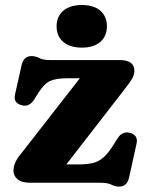

<svg xmlns="http://www.w3.org/2000/svg" viewBox="-20 -712 575 748"><path d="M469 -369 238.5 -71.5H284.5Q318 -71.5 340.2 -76.5Q362.5 -81.5 380.5 -96.5Q398.5 -111.5 418.5 -142L437.5 -172.5Q456 -201 484 -195Q519.5 -186.5 512 -152.5L483 -21Q475 15 444.5 15Q428.5 15 414.2 7.5Q400 0 369.5 0H100Q64 0 48.2 -13.5Q32.5 -27 32.5 -47Q32.5 -76.5 57.5 -107.5L291 -407H240Q199 -407 176 -396.8Q153 -386.5 130.5 -352L113 -324Q94.5 -295 66.5 -301.5Q31 -309.5 38.5 -344L64 -457.5Q72 -493.5 102.5 -493.5Q119 -493.5 133 -485.8Q147 -478 177.5 -478H446Q503.5 -478 503.5 -436Q503.5 -421.5 495.5 -407Q487.5 -392.5 469 -369ZM299 -526.5Q253 -526.5 226.8 -548.5Q200.5 -570.5 200.5 -610Q200.5 -648 226.8 -670.2Q253 -692.5 299 -692.5Q345.5 -692.5 371 -670.2Q396.5 -648 396.5 -610Q396.5 -571 371 -548.8Q345.5 -526.5 299 -526.5Z"/></svg>

Font: Fraunces 9pt SuperSoft
Style: Bold
Weight: 700
Version: Version 1.000;[b76b70a41]